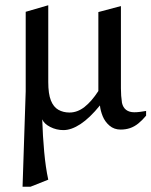

<svg xmlns="http://www.w3.org/2000/svg" viewBox="-20 -482 577 732"><path d="M66 230 78 -134V-437L164 -462V-169Q164 -124 174 -99Q184 -74 202.5 -63.5Q221 -53 245 -53Q275 -53 302 -74Q329 -95 355 -135Q355 -143 355 -149Q355 -155 355 -161V-436L441 -459V-145Q441 -131 442 -117Q443 -103 445 -90Q449 -72 461 -63Q473 -54 492 -54Q503 -54 514 -55.5Q525 -57 537 -59V-41Q522 -23 507 -11Q492 1 475.5 6.5Q459 12 440 12Q415 12 397.5 -3Q380 -18 371.5 -39Q363 -60 361 -80Q322 -32 287 -9Q252 14 222 14Q195 14 171.5 2Q148 -10 141 -27Q143 37 148.5 97Q154 157 164 203L96 230Z"/></svg>

Font: Ancizar Serif Light
Style: Regular
Weight: 400
Version: Version 8.100